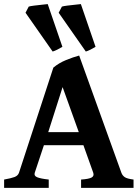

<svg xmlns="http://www.w3.org/2000/svg" viewBox="-20 -913 679 933"><path d="M193.4 -207.5 148.9 -73.7Q144 -58.6 160.4 -51.8Q176.8 -44.9 216.8 -40.5V0H0V-40.5Q33.2 -46.4 50.3 -52.7Q67.4 -59.1 72.3 -73.7L239.3 -584.5Q266.1 -606.9 300.8 -621.1Q335.4 -635.3 364.7 -643.1L569.8 -73.7Q574.7 -60.1 586.2 -52.2Q597.7 -44.4 628.9 -40.5V0H374V-40.5Q411.6 -43 425 -50.3Q438.5 -57.6 433.1 -73.7L385.3 -207.5ZM362.8 -271 284.2 -489.7 214.4 -271ZM104 -851.1 119.6 -880.9Q126.5 -883.3 145.5 -885.7Q164.6 -888.2 184.3 -890.1Q204.1 -892.1 211.9 -893.1L283.2 -685.5Q273.9 -679.7 259 -672.1Q244.1 -664.6 235.8 -662.6ZM265.1 -851.1 280.8 -880.9Q287.6 -883.3 306.6 -885.7Q325.7 -888.2 345.5 -890.1Q365.2 -892.1 373 -893.1L444.3 -685.5Q435.1 -679.7 420.2 -672.1Q405.3 -664.6 397 -662.6Z"/></svg>

Font: Gentium Book Plus
Style: Bold
Weight: 700
Designer: Victor Gaultney, Annie Olsen, Iska Routamaa, Becca Hirsbrunner
Foundry: SIL International
Version: Version 6.101